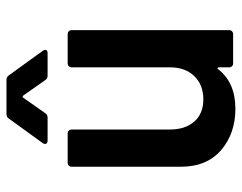

<svg xmlns="http://www.w3.org/2000/svg" viewBox="-97 -643 747 593"><g transform="rotate(-90 276.5 -346.5)"><path d="M377 -511H468Q473 -511 476.5 -507.5Q480 -504 480 -499V-12Q480 -7 476.5 -3.5Q473 0 468 0H377Q372 0 368.5 -3.5Q365 -7 365 -12V-44Q365 -47 363 -48Q361 -49 359 -46Q318 7 237 7Q161 7 109.5 -37Q58 -81 58 -162V-499Q58 -504 61.5 -507.5Q65 -511 70 -511H161Q166 -511 169.5 -507.5Q173 -504 173 -499V-195Q173 -148 197.5 -120Q222 -92 266 -92Q311 -92 338 -120Q365 -148 365 -195V-499Q365 -504 368.5 -507.5Q372 -511 377 -511ZM221 -700H326Q335 -700 340 -693L416 -588Q419 -584 419 -580Q419 -573 409 -573H339Q330 -573 325 -581L278 -648Q276 -650 274 -650Q272 -650 271 -648L224 -581Q219 -573 210 -573H139Q131 -573 129 -577.5Q127 -582 131 -588L207 -693Q212 -700 221 -700Z"/></g></svg>

Font: Barlow SemiBold
Style: Regular
Weight: 600
Designer: Jeremy Tribby
Foundry: Tribby Type
Version: Version 1.422